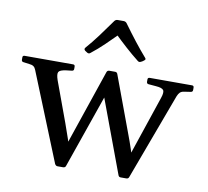

<svg xmlns="http://www.w3.org/2000/svg" viewBox="-105 -829 997 922"><g transform="rotate(10 393.5 -368.0)"><path d="M233 3Q225 3 220 -6L47 -434Q43 -445 35.5 -450.5Q28 -456 15 -457L-15 -461Q-24 -462 -24 -472V-483Q-24 -492 -14 -492H222Q231 -492 231 -482V-471Q231 -462 221 -461L195 -458Q164 -454 158 -443.5Q152 -433 162 -404L234 -208Q247 -172 259 -136.5Q271 -101 282 -65L228 -18L386 -483Q389 -492 399 -492H427Q436 -492 439 -483L541 -208Q554 -174 565.5 -139Q577 -104 587 -69L535 -18L666 -407Q676 -436 668.5 -446Q661 -456 631 -458L595 -461Q586 -462 586 -472V-483Q586 -492 596 -492H802Q811 -492 811 -482V-471Q811 -461 801 -460L768 -455Q756 -453 749.5 -446.5Q743 -440 738 -428L581 -5Q578 3 568 3H541Q532 3 529 -6L382 -401L417 -419L273 -5Q270 3 260 3ZM267 -567Q260 -574 266 -581Q294 -613 322 -650.5Q350 -688 381 -732Q387 -739 396 -739H425Q434 -739 440 -732Q472 -688 500.5 -651.5Q529 -615 557 -583Q564 -576 555 -570Q552 -567 548.5 -565Q545 -563 541 -561Q532 -556 525 -562Q492 -588 460.5 -616.5Q429 -645 397 -676H419Q388 -645 357.5 -615.5Q327 -586 295 -561Q288 -554 279 -559Q276 -561 273 -563Q270 -565 267 -567Z"/></g></svg>

Font: Hahmlet
Style: Regular
Weight: 400
Designer: Minjoo Ham & Mark Frömberg
Foundry: hypertype
Version: Version 1.002